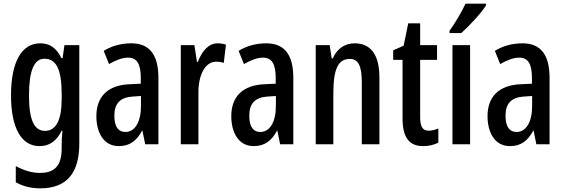

<svg xmlns="http://www.w3.org/2000/svg" viewBox="-20 -786 3074 1046"><path d="M199 -550C100 -550 40 -452 40 -267C40 -88 97 10 195 10C250 10 287 -17 316 -74H320C317 -44 316 -14 316 8V22C316 120 275 156 197 156C155 156 113 144 66 119V207C106 229 147 240 199 240C348 240 412 152 412 -4V-540H331L321 -469H315C286 -527 250 -550 199 -550ZM222 -466C287 -466 316 -407 316 -273V-247C316 -131 285 -73 225 -73C166 -73 138 -133 138 -266C138 -397 164 -466 222 -466Z M696 -550C640 -550 589 -536 545 -509L574 -437C614 -460 648 -472 678 -472C727 -472 747 -436 747 -361V-330L684 -327C570 -322 505 -262 505 -153C505 -68 542 10 627 10C686 10 724 -18 754 -74H756L771 0H843V-362C843 -483 798 -550 696 -550ZM703 -260 748 -263V-209C748 -121 715 -67 663 -67C625 -67 603 -95 603 -156C603 -222 635 -256 703 -260Z M1165 -550C1117 -550 1080 -508 1058 -449H1053L1039 -540H965V0H1061V-280C1060 -379 1099 -450 1157 -450C1173 -450 1187 -448 1199 -443L1211 -543C1194 -548 1180 -550 1165 -550Z M1431 -550C1375 -550 1324 -536 1280 -509L1309 -437C1349 -460 1383 -472 1413 -472C1462 -472 1482 -436 1482 -361V-330L1419 -327C1305 -322 1240 -262 1240 -153C1240 -68 1277 10 1362 10C1421 10 1459 -18 1489 -74H1491L1506 0H1578V-362C1578 -483 1533 -550 1431 -550ZM1438 -260 1483 -263V-209C1483 -121 1450 -67 1398 -67C1360 -67 1338 -95 1338 -156C1338 -222 1370 -256 1438 -260Z M1912 -550C1859 -550 1816 -521 1793 -468H1787L1776 -540H1700V0H1796V-274C1796 -410 1821 -465 1887 -465C1933 -465 1951 -423 1951 -341V0H2047V-363C2047 -488 2000 -550 1912 -550Z M2316 -74C2279 -74 2269 -100 2269 -150V-460H2361V-540H2269V-659H2204L2179 -537L2122 -512V-460H2173V-142C2173 -40 2207 10 2285 10C2318 10 2345 3 2368 -9V-86C2350 -79 2333 -74 2316 -74Z M2628 -757V-766H2516C2495 -721 2466 -671 2429 -618V-606H2493C2536 -644 2603 -716 2628 -757ZM2541 0V-540H2445V0Z M2827 -550C2771 -550 2720 -536 2676 -509L2705 -437C2745 -460 2779 -472 2809 -472C2858 -472 2878 -436 2878 -361V-330L2815 -327C2701 -322 2636 -262 2636 -153C2636 -68 2673 10 2758 10C2817 10 2855 -18 2885 -74H2887L2902 0H2974V-362C2974 -483 2929 -550 2827 -550ZM2834 -260 2879 -263V-209C2879 -121 2846 -67 2794 -67C2756 -67 2734 -95 2734 -156C2734 -222 2766 -256 2834 -260Z"/></svg>

Font: Noto Sans Lao ExtraCondensed Medium
Style: Regular
Weight: 500
Width: 2
Designer: Monotype Design Team
Foundry: Monotype Imaging Inc.
Version: Version 2.003